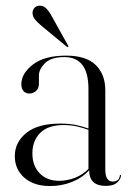

<svg xmlns="http://www.w3.org/2000/svg" viewBox="-20 -632 450 661"><path d="M31 -94.5Q31 -142.5 70.8 -174.5Q110.5 -206.5 187.5 -206.5Q219 -206.5 242.2 -201.5Q265.5 -196.5 284.5 -189.5V-326Q284.5 -435.5 201.5 -435.5Q155.5 -435.5 134.8 -414.5Q114 -393.5 114 -372.5V-344Q114 -328 104.2 -319Q94.5 -310 80.5 -310Q69 -310 61.2 -318.2Q53.5 -326.5 53.5 -342.5Q53.5 -379 93.2 -409.8Q133 -440.5 207.5 -440.5Q276 -440.5 309.2 -408.5Q342.5 -376.5 342.5 -321V-49.5Q342.5 -26 349.5 -16.5Q356.5 -7 367.5 -7Q390 -7 392.5 -27.5Q393 -30 395 -30Q396.5 -30 396.5 -27.5Q396.5 -17 384 -4.5Q371.5 8 344 8Q287 8 287 -46Q263 -19.5 227.5 -5.5Q192 8.5 152 8.5Q96.5 8.5 63.8 -20.2Q31 -49 31 -94.5ZM91.5 -104Q91.5 -61 116.8 -35.2Q142 -9.5 183.5 -9.5Q211 -9.5 237.8 -19.8Q264.5 -30 284.5 -50.5V-185Q265.5 -192 244.5 -196.8Q223.5 -201.5 198.5 -201.5Q145.5 -201.5 118.5 -174.5Q91.5 -147.5 91.5 -104ZM161 -571 214 -476Q216.5 -472.5 215 -471Q213 -469 209.5 -471.5L123.5 -542.5Q110.5 -553.5 101.2 -564.2Q92 -575 92 -588Q92 -597 98.5 -604.8Q105 -612.5 117.5 -612.5Q130.5 -612.5 140.8 -601.5Q151 -590.5 161 -571Z"/></svg>

Font: Fraunces 144pt S000 Light
Style: Regular
Weight: 300
Version: Version 1.000; ttfautohint (v1.8.3)